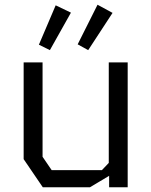

<svg xmlns="http://www.w3.org/2000/svg" viewBox="-20 -792 640 812"><path d="M440 -528V-103L411 -72.5H198.5L160 -129V-528H80V-119L161 0H360.5L441.5 -48.5V0H520V-528ZM144.5 -603 191 -580 280 -738.5 215.5 -769.5ZM308.5 -604.5 353 -580 456 -737.5 392.5 -772Z"/></svg>

Font: Kode
Style: Regular
Weight: 400
Monospace: yes
Designer: Isa Ozler
Foundry: Kadena LLC
Version: Version 1.000;gftools[0.9.28]